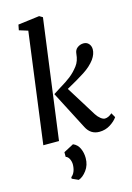

<svg xmlns="http://www.w3.org/2000/svg" viewBox="-155 -882 847 1230"><g transform="rotate(-15 268.5 -266.5)"><path d="M256 -793 150 0H46L143 -734L85 -752L92 -788L234 -806ZM246 -328Q290 -354 319.5 -377Q349 -400 375 -434Q398 -464 402 -511Q404 -537 422.5 -550.5Q441 -564 463 -564Q485 -564 498 -549Q511 -534 511 -512Q511 -481 488 -448Q460 -410 412 -379Q364 -348 291 -308L416 -107Q429 -87 444.5 -75Q460 -63 472 -63Q495 -63 520 -85L537 -55Q521 -31 488.5 -10.5Q456 10 416 10Q358 10 330 -45L199 -298Q205 -302 246 -328ZM166 244Q181 233 189 212.5Q197 192 197 165Q196 145 187.5 129Q179 113 165 109V78L231 43Q260 55 273.5 84.5Q287 114 287 149Q287 196 261.5 230Q236 264 208 273L166 254Z"/></g></svg>

Font: Koeln Type Serif
Style: Italic
Weight: 400
Italic angle: -8°
Designer: Eben Sorkin
Foundry: Eben Sorkin
Version: Version 2.002